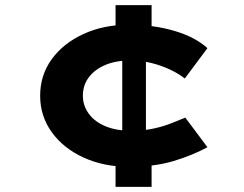

<svg xmlns="http://www.w3.org/2000/svg" viewBox="-20 -726 948 746"><path d="M481 -78Q383 -78 304.5 -114Q226 -150 181 -212.5Q136 -275 136 -354Q136 -434 181 -496Q226 -558 304.5 -594Q383 -630 481 -630Q575 -630 656 -606.5Q737 -583 786 -539L698 -421Q674 -440 640 -456Q606 -472 567 -481.5Q528 -491 486 -491Q430 -491 389 -473.5Q348 -456 325 -425.5Q302 -395 302 -354Q302 -315 325.5 -283.5Q349 -252 391 -235Q433 -218 486 -218Q539 -218 579 -227Q619 -236 648 -248Q677 -260 700 -269L786 -154Q727 -122 653.5 -100Q580 -78 481 -78ZM429 0V-108L455 -146V-556L429 -606V-706H569V-605L547 -559V-143L569 -107V0Z"/></svg>

Font: Lexend Zetta
Style: Bold
Weight: 700
Designer: Bonnie Shaver-Troup, Thomas Jockin
Foundry: Lexend
Version: Version 1.007